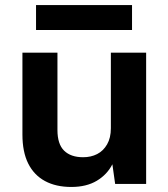

<svg xmlns="http://www.w3.org/2000/svg" viewBox="-20 -730 668 762"><path d="M263 12Q202 12 158.5 -11.5Q115 -35 92 -81Q69 -127 69 -196V-521H208V-214Q208 -158 234.5 -132Q261 -106 310 -106Q341 -106 365.5 -118.5Q390 -131 405 -157Q420 -183 420 -221V-521H560V0H437L426 -78Q405 -37 364 -12.5Q323 12 263 12ZM123 -611V-710H504V-611Z"/></svg>

Font: DM Sans 10pt ExtraBold
Style: Regular
Weight: 800
Version: Version 4.004;gftools[0.9.30]